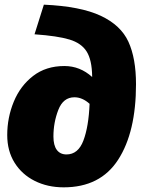

<svg xmlns="http://www.w3.org/2000/svg" viewBox="-20 -783 610 823"><path d="M11 -204Q11 -279 39 -347Q67 -415 122 -457.5Q177 -500 256 -500Q323 -500 375 -453V-456Q374 -526 351.5 -562Q329 -598 278 -613.5Q227 -629 128 -636L168 -763Q325 -756 411.5 -715.5Q498 -675 530.5 -604Q563 -533 563 -422Q563 -217 486.5 -98.5Q410 20 253 20Q184 20 129 -7.5Q74 -35 42.5 -85.5Q11 -136 11 -204ZM364 -338Q333 -366 299 -366Q251 -366 230 -312Q209 -258 209 -198Q209 -160 223.5 -140.5Q238 -121 265 -121Q315 -121 337.5 -180.5Q360 -240 364 -338Z"/></svg>

Font: FiraGO Heavy
Style: Italic
Weight: 900
Italic angle: -8°
Designer: bBox Type GmbH
Foundry: bBox Type GmbH
Version: Version 1.001